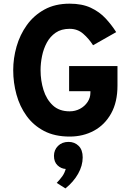

<svg xmlns="http://www.w3.org/2000/svg" viewBox="-20 -732 719 1046"><path d="M359.5 12Q278.5 12 220.5 -18.2Q162.5 -48.5 125 -100.2Q87.5 -152 69.8 -216.8Q52 -281.5 52 -350Q52 -414.5 70.2 -478.5Q88.5 -542.5 126.2 -595.2Q164 -648 222 -680Q280 -712 359.5 -712Q427 -712 474.5 -689.8Q522 -667.5 555 -632Q588 -596.5 613 -557L487 -485.5Q464 -521.5 433.2 -548.2Q402.5 -575 359.5 -575Q314 -575 283.5 -554Q253 -533 235 -499.5Q217 -466 209 -426.5Q201 -387 201 -350Q201 -293 217 -241.8Q233 -190.5 267.8 -158Q302.5 -125.5 359.5 -125.5Q390 -125.5 415.8 -139.2Q441.5 -153 457 -176.2Q472.5 -199.5 472.5 -227V-235H356.5V-372H620V-265.5Q620 -176 585.5 -114Q551 -52 492 -20Q433 12 359.5 12ZM336.5 294.5 289 264.5Q307.5 245 319.8 227.8Q332 210.5 338 188.5Q312.5 187 293.2 168.5Q274 150 274 117Q274 85 296 63Q318 41 353.5 41Q386.5 41 408.5 62.8Q430.5 84.5 430.5 125.5Q430.5 170.5 405.5 214.8Q380.5 259 336.5 294.5Z"/></svg>

Font: Overpass ExtraBold
Style: Regular
Weight: 800
Designer: Delve Withrington, Dave Bailey, Thomas Jockin
Foundry: Delve Fonts LLC
Version: Version 4.000; ttfautohint (v1.8.3)